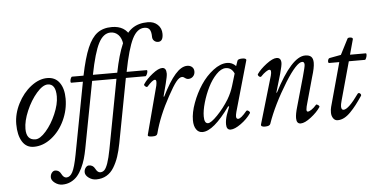

<svg xmlns="http://www.w3.org/2000/svg" viewBox="-60 -835 2415 1224"><g transform="rotate(-5 1147.5 -223.0)"><path d="M131.8 13.2Q83.5 13.2 57.9 -28.3Q32.2 -69.8 32.2 -140.1Q32.2 -206.5 65.2 -271.2Q98.1 -335.9 149.9 -376Q201.7 -416 253.9 -416Q305.2 -416 332.5 -377.7Q359.9 -339.4 359.9 -274.9Q359.9 -203.1 328.9 -136.5Q297.9 -69.8 244.6 -28.3Q191.4 13.2 131.8 13.2ZM146 -33.2Q175.8 -33.2 213.9 -76.7Q252 -120.1 278.6 -182.4Q305.2 -244.6 305.2 -293.9Q305.2 -375 253.9 -375Q221.7 -375 182.1 -329.3Q142.6 -283.7 115.2 -219.5Q87.9 -155.3 87.9 -105Q87.9 -33.2 146 -33.2Z M292 269Q266.1 269 244.1 252.4Q222.2 235.8 222.2 216.8Q222.2 199.7 231.7 187.7Q241.2 175.8 253.4 175.8Q278.8 175.8 291 201.2Q303.7 226.1 321.3 226.1Q344.7 226.1 360.6 196.5Q376.5 167 392.1 85L479 -373H403.3Q399.9 -374.5 400.1 -383.1Q400.4 -391.6 404.5 -401.4Q408.7 -411.1 413.1 -411.1H486.3Q509.3 -523.4 536.1 -586.4Q563 -649.4 599.9 -676.8Q636.7 -704.1 692.4 -704.1Q777.8 -704.1 808.1 -633.8L756.3 -587.9Q752 -627.4 731.7 -648.7Q711.4 -669.9 682.1 -669.9Q635.7 -669.9 605 -611.3Q574.2 -552.7 546.4 -411.1H643.1Q647.5 -409.7 646.7 -401.1Q646 -392.6 641.4 -382.8Q636.7 -373 632.3 -373H538.1L457 53.2Q450.2 88.9 441.7 118.2Q433.1 147.5 419.2 176.3Q405.3 205.1 388.2 224.9Q371.1 244.6 346.4 256.8Q321.8 269 292 269Z M509.8 254.9Q482.9 254.9 461.4 238.5Q439.9 222.2 439.9 203.1Q439.9 186.5 449.2 174.3Q458.5 162.1 470.2 162.1Q496.6 162.1 508.8 186Q522 211.9 539.1 211.9Q554.7 211.9 565.9 200.9Q577.1 189.9 588.1 158.7Q599.1 127.4 609.9 70.8L693.8 -373H613.8Q610.4 -374.5 611.3 -383.1Q612.3 -391.6 617.4 -401.4Q622.6 -411.1 627 -411.1H702.1Q725.1 -525.9 753.7 -591.3Q782.2 -656.7 822.8 -685.8Q863.3 -714.8 923.8 -714.8Q962.4 -714.8 986.8 -691.7Q1011.2 -668.5 1011.2 -632.8Q1011.2 -584 979 -584Q964.4 -584 953.6 -594Q942.9 -604 942.9 -620.1Q942.9 -651.4 932.9 -666.3Q922.9 -681.2 898.9 -681.2Q852.5 -681.2 821.8 -619.9Q791 -558.6 762.2 -411.1H891.1Q895 -409.7 894 -401.1Q893.1 -392.6 888.2 -382.8Q883.3 -373 878.9 -373H753.9L675.8 39.1Q666.5 87.4 654.5 123Q642.6 158.7 623.5 190.2Q604.5 221.7 575.9 238.3Q547.4 254.9 509.8 254.9Z M891.1 13.2Q877.9 13.2 870.8 11.5Q863.8 9.8 862.3 7.1Q860.8 4.4 861.8 0L942.9 -307.1Q945.8 -321.8 945.8 -331.1Q945.8 -345.2 937 -345.2Q921.9 -345.2 887.2 -306.2Q881.8 -300.8 872.3 -309.1Q862.8 -317.4 867.2 -323.2Q888.2 -355 926.8 -385.5Q965.3 -416 989.7 -416Q1016.1 -416 1016.1 -377.9Q1016.1 -361.3 1003.9 -314L982.9 -233.9L986.8 -232.9Q1033.2 -326.2 1072.8 -371.1Q1112.3 -416 1149.9 -416Q1168.5 -416 1180.7 -405.3Q1192.9 -394.5 1192.9 -376Q1192.9 -356.9 1180.7 -344.5Q1168.5 -332 1150.9 -332Q1139.2 -332 1129.2 -340.1Q1119.1 -348.1 1111.8 -348.1Q1093.8 -348.1 1072.8 -321.8Q1051.8 -295.4 1019 -234.9Q951.2 -112.3 922.9 -2Q920.4 6.3 913.6 9.8Q906.7 13.2 891.1 13.2Z M1210.9 13.2Q1185.5 13.2 1170.9 -8.5Q1156.2 -30.3 1156.2 -66.9Q1156.2 -116.2 1178.5 -176.8Q1200.7 -237.3 1235.1 -289.3Q1269.5 -341.3 1315.7 -376.7Q1361.8 -412.1 1404.8 -412.1Q1437.5 -412.1 1460.9 -387.2L1472.2 -419.9Q1475.6 -430.7 1500.5 -431.6Q1524.9 -432.1 1528.8 -422.9Q1529.3 -421.4 1528.8 -418.9L1437 -96.2Q1432.1 -77.1 1432.1 -67.9Q1432.1 -50.8 1444.8 -50.8Q1462.4 -50.8 1500 -96.2Q1505.9 -102.5 1515.9 -94.5Q1525.9 -86.4 1522 -80.1Q1497.1 -43.9 1457.3 -15.4Q1417.5 13.2 1391.1 13.2Q1364.3 13.2 1364.3 -22.9Q1364.3 -50.3 1375 -83L1394 -133.8L1388.2 -136.2Q1281.2 13.2 1210.9 13.2ZM1251 -40Q1270.5 -40 1312.3 -83.3Q1354 -126.5 1387.2 -180.2Q1411.6 -221.2 1424.8 -266.1L1447.3 -340.8Q1430.2 -379.9 1393.1 -379.9Q1363.8 -379.9 1332.8 -347.7Q1301.8 -315.4 1279.1 -269.5Q1256.3 -223.6 1241.7 -172.9Q1227.1 -122.1 1227.1 -85Q1227.1 -40 1251 -40Z M1611.3 13.2Q1596.7 13.2 1590.6 9.3Q1584.5 5.4 1586.4 -2.9L1675.8 -307.1Q1686 -345.2 1669.4 -345.2Q1662.1 -345.2 1647 -335.2Q1631.8 -325.2 1613.8 -306.2Q1610.4 -303.7 1605 -305.9Q1599.6 -308.1 1595.7 -314.2Q1591.8 -320.3 1594.7 -324.2Q1615.7 -354.5 1656.2 -385.3Q1696.8 -416 1721.7 -416Q1750.5 -416 1750.5 -381.8Q1750.5 -366.2 1736.3 -314L1701.7 -196.8L1704.6 -194.8Q1818.4 -416 1904.8 -416Q1931.2 -416 1943.4 -403.8Q1955.6 -391.6 1955.6 -365.2Q1955.6 -333.5 1937.5 -275.9L1893.6 -118.2Q1888.7 -101.6 1886.2 -90.8Q1883.8 -80.1 1883.3 -72.5Q1882.8 -64.9 1885 -61.5Q1887.2 -58.1 1891.6 -58.1Q1899.9 -58.1 1915 -68.1Q1930.2 -78.1 1946.8 -97.2Q1950.7 -101.1 1960.7 -93.3Q1970.7 -85.4 1966.3 -80.1Q1945.3 -48.3 1905.5 -17.6Q1865.7 13.2 1839.4 13.2Q1812.5 13.2 1812.5 -22.9Q1812.5 -49.8 1825.7 -94.2L1879.4 -284.2Q1896.5 -345.7 1896.5 -357.9Q1896.5 -377 1882.3 -377Q1846.7 -377 1772.5 -258.8Q1687 -120.6 1645.5 -1Q1640.6 13.2 1611.3 13.2Z M2076.2 13.2Q2058.1 13.2 2047.6 -2.2Q2037.1 -17.6 2037.1 -38.1Q2037.1 -60.5 2041.5 -75.2L2118.2 -355H2053.2Q2048.3 -355 2047.4 -362.1Q2046.4 -369.1 2049.6 -377Q2052.7 -384.8 2058.6 -386.2L2132.3 -399.9L2183.6 -500Q2187.5 -506.3 2202.4 -504.9Q2217.3 -503.4 2217.3 -494.1L2190.4 -396H2292.5Q2295.9 -394.5 2295.4 -385.5Q2294.9 -376.5 2290.5 -365.7Q2286.1 -355 2282.2 -355H2179.2L2111.3 -108.9Q2104.5 -84 2104.5 -73.2Q2104.5 -49.8 2119.1 -49.8Q2150.4 -49.8 2217.3 -144Q2221.2 -148.9 2227.1 -147.5Q2232.9 -146 2236.8 -139.6Q2240.7 -133.3 2237.3 -128.9Q2214.4 -95.2 2197.3 -73Q2180.2 -50.8 2159.2 -29.3Q2138.2 -7.8 2117.7 2.7Q2097.2 13.2 2076.2 13.2Z"/></g></svg>

Font: Junicode SmCond
Style: Italic
Weight: 400
Width: 4
Italic angle: -11°
Designer: Peter S. Baker
Version: Version 2.206